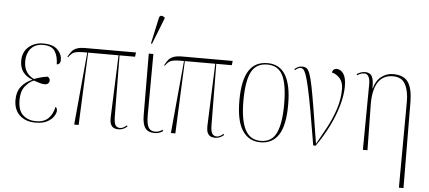

<svg xmlns="http://www.w3.org/2000/svg" viewBox="-62 -949 2979 1333"><g transform="rotate(5 1427.5 -282.5)"><path d="M204 10Q136 10 94.5 -28.5Q53 -67 53 -136Q53 -192 81.5 -228.5Q110 -265 156 -284V-286Q115 -301 92 -331.5Q69 -362 69 -409Q69 -471 110 -506.5Q151 -542 213 -542Q279 -542 311 -510.5Q343 -479 343 -438Q343 -423 335.5 -414.5Q328 -406 317 -406Q316 -463 293.5 -497.5Q271 -532 212 -532Q155 -532 126 -497Q97 -462 97 -411Q97 -373 108.5 -349Q120 -325 136.5 -311Q153 -297 168 -291Q199 -302 222.5 -308Q246 -314 264 -315Q269 -311 273.5 -305Q278 -299 278 -289Q278 -278 269.5 -269.5Q261 -261 246 -261Q230 -261 214 -265.5Q198 -270 168 -280Q136 -267 108.5 -232.5Q81 -198 81 -138Q81 -63 117.5 -31.5Q154 0 207 0Q263 0 293.5 -30Q324 -60 334 -111Q340 -108 343 -102Q346 -96 346 -85Q346 -70 332.5 -47.5Q319 -25 288 -7.5Q257 10 204 10Z M474 0 521 -506H500Q466 -506 447 -502.5Q428 -499 416 -489.5Q404 -480 391 -462L386 -465Q398 -487 410 -502.5Q422 -518 444 -527Q466 -536 506 -536H858L854 -506H746L750 -86Q750 -36 761 -20Q772 -4 793 -4Q806 -4 818.5 -11.5Q831 -19 839 -26L844 -19Q816 6 784 6Q753 6 739.5 -8Q726 -22 723.5 -45Q721 -68 723 -94L739 -506H527L505 0Z M1035 10Q989 10 969 -18Q949 -46 949 -110L947 -536H979L977 -108Q977 -81 981 -56Q985 -31 998 -15.5Q1011 0 1041 0Q1062 0 1089 -17L1094 -9Q1068 10 1035 10ZM963 -605 956 -608 995 -787Q999 -805 1010.5 -805Q1022 -805 1035 -796V-788Z M1148 0 1195 -506H1174Q1140 -506 1121 -502.5Q1102 -499 1090 -489.5Q1078 -480 1065 -462L1060 -465Q1072 -487 1084 -502.5Q1096 -518 1118 -527Q1140 -536 1180 -536H1532L1528 -506H1420L1424 -86Q1424 -36 1435 -20Q1446 -4 1467 -4Q1480 -4 1492.5 -11.5Q1505 -19 1513 -26L1518 -19Q1490 6 1458 6Q1427 6 1413.5 -8Q1400 -22 1397.5 -45Q1395 -68 1397 -94L1413 -506H1201L1179 0Z M1772 10Q1692 10 1647 -57Q1602 -124 1602 -267Q1602 -406 1644.5 -474Q1687 -542 1775 -542Q1942 -542 1942 -267Q1942 -123 1899 -56.5Q1856 10 1772 10ZM1773 0Q1851 0 1882.5 -67.5Q1914 -135 1914 -267Q1914 -404 1882 -468Q1850 -532 1774 -532Q1695 -532 1662.5 -467.5Q1630 -403 1630 -267Q1630 -133 1664.5 -66.5Q1699 0 1773 0Z M2140 0Q2116 -146 2098.5 -242.5Q2081 -339 2068 -396.5Q2055 -454 2045 -482.5Q2035 -511 2025.5 -520Q2016 -529 2005 -529Q1997 -529 1987 -523.5Q1977 -518 1968 -510L1963 -517Q1973 -525 1985.5 -532Q1998 -539 2017 -539Q2034 -539 2046.5 -531Q2059 -523 2069.5 -495Q2080 -467 2091.5 -410Q2103 -353 2119 -256.5Q2135 -160 2158 -13Q2189 -67 2223.5 -131Q2258 -195 2281.5 -265.5Q2305 -336 2305 -408Q2305 -456 2280 -483Q2255 -510 2225 -516Q2227 -529 2235.5 -536.5Q2244 -544 2255 -544Q2284 -544 2303.5 -516Q2323 -488 2323 -429Q2323 -368 2302.5 -295Q2282 -222 2244.5 -146.5Q2207 -71 2157 0Z M2758 240 2761 -362Q2761 -435 2736 -481Q2711 -527 2650 -527Q2581 -527 2546.5 -473.5Q2512 -420 2513 -317L2518 0H2486L2490 -462Q2490 -491 2480 -510Q2470 -529 2451 -529Q2442 -529 2430.5 -526.5Q2419 -524 2401 -512L2397 -520Q2426 -539 2455 -539Q2489 -539 2502.5 -515Q2516 -491 2515 -430H2517Q2531 -485 2567.5 -513.5Q2604 -542 2650 -542Q2724 -542 2754.5 -498Q2785 -454 2786 -361L2790 240Z"/></g></svg>

Font: Noto Serif Display Condensed Thin
Style: Regular
Weight: 100
Width: 3
Designer: Monotype Design Team
Foundry: Monotype Imaging Inc.
Version: Version 2.009